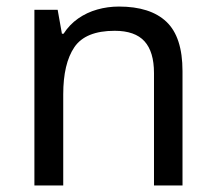

<svg xmlns="http://www.w3.org/2000/svg" viewBox="-20 -566 658 586"><path d="M343 -546Q439 -546 488 -499.5Q537 -453 537 -349V0H450V-343Q450 -408 421 -440Q392 -472 330 -472Q241 -472 207 -422Q173 -372 173 -278V0H85V-536H156L169 -463H174Q192 -491 218.5 -509.5Q245 -528 277 -537Q309 -546 343 -546Z"/></svg>

Font: uhindi05
Style: Book
Weight: 400
Designer: Jelle Bosma - Monotype Design Team
Foundry: Monotype Imaging Inc.
Version: Version 2.003